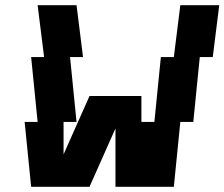

<svg xmlns="http://www.w3.org/2000/svg" viewBox="-20 -720 865 740"><path d="M150 -500H100L125 -250H75L100 0H325L425 -225V0H650L675 -250H725L750 -500H800L825 -700H675L650 -500H600L575 -250H525V-350H325L225 -125V-250H275L250 -500H300L275 -700H125Z"/></svg>

Font: LS-VG5000 Bold Shifted
Style: Regular
Weight: 400
Designer: Justin Bihan, 2021
Foundry: Justin Bihan, 2021
Version: Version 1.000;Glyphs 3.1.2 (3151)